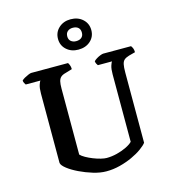

<svg xmlns="http://www.w3.org/2000/svg" viewBox="-135 -1070 1057 1180"><g transform="rotate(-15 393.0 -480.0)"><path d="M396 0Q357 0 312.5 -13.5Q268 -27 227.5 -46.5Q187 -66 160 -87Q133 -108 130 -124V-566Q130 -600 136.5 -620Q143 -640 148 -644H54Q51 -649 47 -655.5Q43 -662 42 -672Q48 -679 60.5 -686Q73 -693 86 -698.5Q99 -704 105 -704H339Q343 -699 347.5 -688Q352 -677 352 -662L309 -649Q289 -644 278.5 -634.5Q268 -625 264 -608.5Q260 -592 260 -563V-143Q270 -132 290.5 -120.5Q311 -109 335 -99.5Q359 -90 381.5 -84.5Q404 -79 418 -79Q451 -79 484.5 -87.5Q518 -96 545.5 -109.5Q573 -123 586 -137V-566Q586 -601 592.5 -620.5Q599 -640 603 -644H513Q509 -649 505.5 -656Q502 -663 501 -672Q507 -679 519 -686.5Q531 -694 544 -699Q557 -704 563 -704H740Q745 -698 749.5 -688Q754 -678 754 -662L713 -651Q693 -645 682.5 -636Q672 -627 668 -609Q664 -591 664 -557V-110Q653 -95 626 -75.5Q599 -56 562 -39Q525 -22 482.5 -11Q440 0 396 0ZM423 -767Q378 -767 348 -794Q318 -821 318 -863Q318 -905 348 -932.5Q378 -960 423 -960Q470 -960 500 -932.5Q530 -905 530 -863Q530 -821 500 -794Q470 -767 423 -767ZM423 -821Q445 -821 457.5 -832Q470 -843 470 -863Q470 -884 457.5 -895Q445 -906 423 -906Q403 -906 390 -895Q377 -884 377 -863Q377 -843 390 -832Q403 -821 423 -821Z"/></g></svg>

Font: Texturina Medium 12pt SemiBold
Style: Regular
Weight: 600
Version: Version 1.002